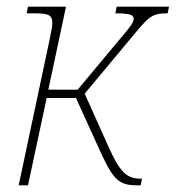

<svg xmlns="http://www.w3.org/2000/svg" viewBox="-20 -556 527 576"><path d="M36 0H64L120 -262H208L277 -110C320 -14 337 0 393 0H402L406 -20H402C359 -20 339 -41 305 -117L234 -275L395 -468C430 -509 441 -516 483 -516L487 -536H330L326 -516C373 -516 381 -510 381 -500C381 -489 373 -478 339 -438L213 -287H125L178 -536H64L60 -516H81C122 -516 137 -513 137 -487C137 -476 133 -459 129 -438Z"/></svg>

Font: Noto Serif SemiCondensed Thin
Style: Italic
Weight: 100
Width: 4
Italic angle: -12°
Designer: Monotype Design Team
Foundry: Monotype Imaging Inc.
Version: Version 2.013